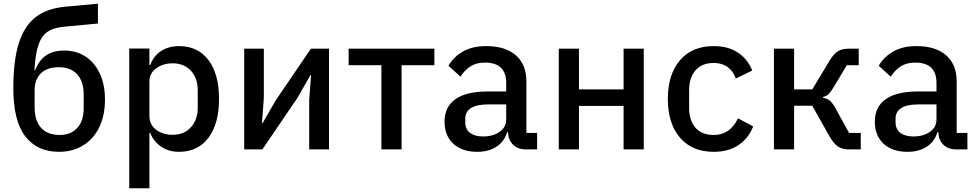

<svg xmlns="http://www.w3.org/2000/svg" viewBox="-20 -807 5277 1037"><path d="M52 -330Q52 -480 81.5 -573.5Q111 -667 172.5 -714.5Q234 -762 335 -771L509 -787V-680L329 -663Q270 -658 237 -635.5Q204 -613 187.5 -564.5Q171 -516 166 -428H170Q191 -482 229 -508Q267 -534 328 -534Q391 -534 440.5 -502.5Q490 -471 518.5 -411Q547 -351 547 -269Q547 -184 516.5 -120.5Q486 -57 429.5 -22Q373 13 299 13Q181 13 116.5 -70.5Q52 -154 52 -330ZM432 -224V-296Q432 -368 396.5 -406Q361 -444 297 -444Q234 -444 200.5 -410.5Q167 -377 167 -319V-230Q167 -154 202.5 -116Q238 -78 302 -78Q362 -78 397 -115.5Q432 -153 432 -224Z M678 210V-545H787V-456H792Q809 -505 850 -531.5Q891 -558 947 -558Q1049 -558 1106 -482.5Q1163 -407 1163 -273Q1163 -139 1106 -63Q1049 13 947 13Q892 13 851.5 -14Q811 -41 791 -89H787V210ZM1048 -227V-319Q1048 -385 1011 -425Q974 -465 913 -465Q860 -465 823.5 -438Q787 -411 787 -368V-181Q787 -134 823 -106.5Q859 -79 913 -79Q974 -79 1011 -119.5Q1048 -160 1048 -227Z M1299 0V-544H1405V-278L1395 -143H1399L1468 -263L1659 -544H1757V0H1650V-266L1660 -402H1657L1587 -279L1397 0Z M2040 0V-455H1863V-544H2326V-455H2149V0Z M2381 -150Q2381 -230 2440 -271.5Q2499 -313 2614 -313H2714V-360Q2714 -413 2685.5 -441Q2657 -469 2599 -469Q2553 -469 2521.5 -449Q2490 -429 2467 -393L2402 -452Q2431 -501 2481.5 -529.5Q2532 -558 2606 -558Q2710 -558 2766.5 -508Q2823 -458 2823 -368V-89H2881V0H2821Q2777 0 2751.5 -25Q2726 -50 2724 -91V-93H2719Q2703 -41 2660.5 -14Q2618 13 2558 13Q2475 13 2428 -31Q2381 -75 2381 -150ZM2714 -161V-243H2616Q2555 -243 2524 -223.5Q2493 -204 2493 -167V-147Q2493 -109 2518.5 -89.5Q2544 -70 2589 -70Q2643 -70 2678.5 -95Q2714 -120 2714 -161Z M2998 0V-544H3107V-324H3348V-544H3457V0H3348V-235H3107V0Z M3587 -273Q3587 -405 3652.5 -481.5Q3718 -558 3835 -558Q3913 -558 3965.5 -523Q4018 -488 4043 -426L3954 -383Q3941 -422 3910.5 -444.5Q3880 -467 3835 -467Q3771 -467 3736.5 -427Q3702 -387 3702 -320V-225Q3702 -157 3736 -117.5Q3770 -78 3835 -78Q3923 -78 3966 -168L4048 -124Q4021 -57 3966.5 -22Q3912 13 3835 13Q3718 13 3652.5 -63.5Q3587 -140 3587 -273Z M4160 -544H4269V-324H4367L4459 -477Q4482 -515 4504.5 -529.5Q4527 -544 4562 -544H4618V-455H4554L4483 -337Q4466 -309 4456 -299Q4446 -289 4425 -283V-279Q4447 -275 4461.5 -263.5Q4476 -252 4491 -225L4566 -89H4629V0H4563Q4529 0 4505.5 -16Q4482 -32 4460 -71L4367 -236H4269V0H4160Z M4705 -150Q4705 -230 4764 -271.5Q4823 -313 4938 -313H5038V-360Q5038 -413 5009.5 -441Q4981 -469 4923 -469Q4877 -469 4845.5 -449Q4814 -429 4791 -393L4726 -452Q4755 -501 4805.5 -529.5Q4856 -558 4930 -558Q5034 -558 5090.5 -508Q5147 -458 5147 -368V-89H5205V0H5145Q5101 0 5075.5 -25Q5050 -50 5048 -91V-93H5043Q5027 -41 4984.5 -14Q4942 13 4882 13Q4799 13 4752 -31Q4705 -75 4705 -150ZM5038 -161V-243H4940Q4879 -243 4848 -223.5Q4817 -204 4817 -167V-147Q4817 -109 4842.5 -89.5Q4868 -70 4913 -70Q4967 -70 5002.5 -95Q5038 -120 5038 -161Z"/></svg>

Font: IBM Plex Sans JP Medm
Style: Regular
Weight: 500
Designer: Mike Abbink; Paul van der Laan; Pieter van Rosmalen; Wujin Sim; Yejin Wi; Jinhee Kim; Boomi Park; Yona Kim; Kichan Ma
Foundry: Sandoll Inc.
Version: Version 1.002